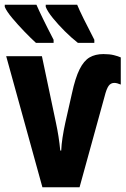

<svg xmlns="http://www.w3.org/2000/svg" viewBox="-23 -786 531 806"><path d="M411 -559Q437 -559 455 -554.5Q473 -550 484 -545V-431Q477 -434 470 -436Q463 -438 457 -438Q442 -438 433 -425.5Q424 -413 416 -381L311 0H155L3 -550H153L212 -270Q218 -242 222.5 -213.5Q227 -185 230 -154H234Q235 -179 239.5 -208.5Q244 -238 251 -270L279 -394Q293 -459 311 -495Q329 -531 353 -545Q377 -559 411 -559ZM301 -766Q309 -746 328 -707.5Q347 -669 373 -619V-606H304Q276 -628 248.5 -655.5Q221 -683 199 -710Q177 -737 169 -757V-766ZM130 -766Q140 -743 158 -706Q176 -669 202 -619V-606H128Q107 -625 79.5 -653.5Q52 -682 28.5 -710Q5 -738 -3 -757V-766Z"/></svg>

Font: Noto Sans ExtraCondensed ExtraBold
Style: Regular
Weight: 800
Width: 2
Designer: Monotype Design Team
Foundry: Monotype Imaging Inc.
Version: Version 2.013; ttfautohint (v1.8.4.7-5d5b)